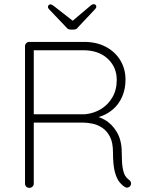

<svg xmlns="http://www.w3.org/2000/svg" viewBox="-20 -901 704 921"><path d="M121 0Q111 0 105.5 -6Q100 -12 100 -20V-680Q100 -688 106 -694Q112 -700 120 -700H384Q443 -700 487.5 -676.5Q532 -653 557 -612Q582 -571 582 -519Q582 -473 565.5 -436Q549 -399 519.5 -374.5Q490 -350 452 -339L406 -347Q446 -347 482 -326.5Q518 -306 541 -266.5Q564 -227 564 -170Q564 -121 568.5 -95.5Q573 -70 580.5 -58Q588 -46 598 -39Q604 -35 607 -29Q610 -23 608 -15Q606 -9 601.5 -5.5Q597 -2 592 -1Q587 0 581 -3Q567 -11 553.5 -27Q540 -43 531 -76Q522 -109 522 -170Q522 -217 507.5 -245Q493 -273 470.5 -288Q448 -303 422.5 -308Q397 -313 376 -313H133L142 -325V-20Q142 -12 136 -6Q130 0 121 0ZM142 -342 132 -353H389Q429 -357 463 -377Q497 -397 518.5 -433Q540 -469 540 -518Q540 -579 496.5 -619.5Q453 -660 379 -660H137L142 -667ZM332 -799 321 -795 411 -871Q416 -876 421 -878.5Q426 -881 430 -881Q435 -881 438.5 -877.5Q442 -874 442 -869Q442 -866 440.5 -863Q439 -860 436 -857L355 -771Q351 -764 345 -761.5Q339 -759 331 -759H321Q313 -759 307.5 -761.5Q302 -764 297 -771L216 -856Q213 -859 211.5 -862Q210 -865 210 -868Q210 -873 213.5 -876.5Q217 -880 222 -880Q229 -880 241 -870Z"/></svg>

Font: Quicksand Variable Light
Style: Regular
Weight: 300
Designer: Andrew Paglinawan
Foundry: Andrew Paglinawan
Version: Version 3.004